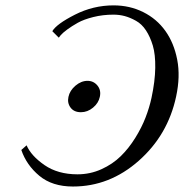

<svg xmlns="http://www.w3.org/2000/svg" viewBox="-20 -678 679 708"><path d="M278.3 -264.2Q252.9 -264.2 240.2 -281.2Q227.5 -298.3 232.4 -320.8Q237.3 -344.2 258.3 -362.1Q279.3 -379.9 302.7 -379.9Q325.2 -379.9 339.4 -362.5Q353.5 -345.2 348.1 -320.8Q343.3 -297.9 323 -281Q302.7 -264.2 278.3 -264.2ZM196.8 -539.1 172.9 -563Q188.5 -589.4 256.1 -623.8Q323.7 -658.2 398.9 -658.2Q458.5 -658.2 508.3 -633.3Q558.1 -608.4 589.8 -564Q621.6 -519.5 633.5 -457.8Q645.5 -396 629.4 -321.8Q599.1 -180.2 491.7 -85.2Q384.3 9.8 249 9.8Q172.4 9.8 125 -29.8Q77.6 -69.3 58.6 -125L78.1 -142.1Q94.7 -103.5 144 -69.3Q193.4 -35.2 265.6 -35.2Q312.5 -35.2 354 -54Q395.5 -72.8 425.3 -102.1Q455.1 -131.3 479 -169.9Q502.9 -208.5 516.8 -244.9Q530.8 -281.2 538.6 -316.9Q551.8 -378.4 552.5 -428Q553.2 -477.5 543.5 -510Q533.7 -542.5 518.3 -565.9Q502.9 -589.4 481.4 -601.3Q460 -613.3 439.9 -618.7Q419.9 -624 398.4 -624Q359.4 -624 324.2 -615.2Q289.1 -606.4 266.8 -594Q244.6 -581.5 227.8 -569.1Q210.9 -556.6 203.6 -547.9Z"/></svg>

Font: Linux Biolinum
Style: Italic
Weight: 400
Italic angle: -12°
Designer: Philipp H. Poll
Foundry: Philipp H. Poll
Version: Version 1.1.3 ; ttfautohint (v0.9)